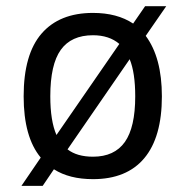

<svg xmlns="http://www.w3.org/2000/svg" viewBox="-20 -569 605 626"><path d="M49.8 37.1 112.8 -55.2Q57.1 -122.1 57.1 -254.9Q57.1 -392.1 115.5 -459.5Q173.8 -526.9 283.2 -526.9Q361.8 -526.9 414.1 -492.2L453.1 -548.8H522L455.1 -452.1Q507.8 -381.3 507.8 -254.9Q507.8 -121.6 450.4 -53.2Q393.1 15.1 283.2 15.1Q206.1 15.1 155.8 -17.1L119.1 37.1ZM144 -254.9Q144 -174.8 164.1 -128.9L369.1 -425.8Q335.9 -454.1 283.2 -454.1Q212.4 -454.1 178.2 -406.5Q144 -358.9 144 -254.9ZM420.9 -254.9Q420.9 -332 402.8 -376L200.2 -82Q231 -58.1 283.2 -58.1Q353 -58.1 387 -106Q420.9 -153.8 420.9 -254.9Z"/></svg>

Font: ClearSansRegular
Style: Regular
Weight: 400
Foundry: Intel Corporation
Version: Version 1.00